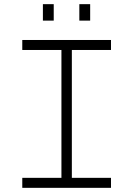

<svg xmlns="http://www.w3.org/2000/svg" viewBox="-20 -902 640 922"><path d="M87 0V-48H275V-662H87V-710H513V-662H325V-48H513V0ZM186 -803V-882H238V-803ZM361 -803V-882H413V-803Z"/></svg>

Font: Geist Mono ExtraLight
Style: Regular
Weight: 200
Monospace: yes
Designer: Basement.studio, Andrés Briganti, Mateo Zaragoza
Foundry: Basement.studio, Vercel, Andrés Briganti, Guido Ferreyra, Mateo Zaragoza
Version: Version 1.500; ttfautohint (v1.8.4.7-5d5b)